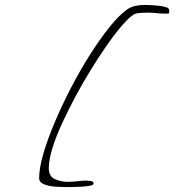

<svg xmlns="http://www.w3.org/2000/svg" viewBox="-20 -738 703 775"><path d="M242 17Q228 17 203 15.5Q178 14 158 6Q138 -2 138 -19Q138 -59 155 -117.5Q172 -176 201 -244.5Q230 -313 266.5 -383.5Q303 -454 343 -517Q383 -580 421.5 -628Q460 -676 492 -699Q507 -710 525.5 -714Q544 -718 562 -718Q568 -718 584 -717.5Q600 -717 618.5 -715Q637 -713 650 -709Q663 -705 663 -697Q663 -694 663 -690.5Q663 -687 662 -684Q659 -683 655.5 -683Q652 -683 648 -683Q630 -683 612 -685Q594 -687 576 -687Q566 -687 548 -686Q530 -685 521 -680Q506 -671 488.5 -652.5Q471 -634 460 -620Q438 -594 409 -552Q380 -510 348 -458.5Q316 -407 286 -351Q256 -295 231 -241Q206 -187 191.5 -140Q177 -93 177 -60Q177 -26 201.5 -15Q226 -4 254 -4Q273 -4 291.5 -6.5Q310 -9 329 -9Q335 -9 346.5 -7.5Q358 -6 358 3Q358 9 341.5 12Q325 15 303 16Q281 17 263 17Q245 17 242 17Z"/></svg>

Font: Mea Culpa
Style: Regular
Weight: 400
Designer: Robert E. Leuschke
Foundry: Robert E. Leuschke
Version: Version 1.010; ttfautohint (v1.8.3)